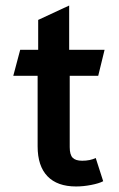

<svg xmlns="http://www.w3.org/2000/svg" viewBox="-20 -665 429 694"><path d="M116 -136V-391H28L53 -485H118V-593L230 -645V-485H358L335 -391H232V-133Q232 -106 242.5 -95Q253 -84 277 -84Q306 -84 326 -94L353 -10Q338 -2 309.5 3.5Q281 9 255 9Q187 9 151.5 -28Q116 -65 116 -136Z"/></svg>

Font: Niramit SemiBold
Style: Regular
Weight: 600
Designer: Katatrad Aksorn Co.,Ltd.
Foundry: Cadson Demak Co.,Ltd.
Version: Version 1.001; ttfautohint (v1.6)